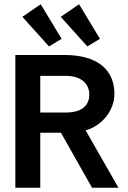

<svg xmlns="http://www.w3.org/2000/svg" viewBox="-20 -881 603 901"><path d="M210 -663 269 -699 171 -861 85 -802ZM390 -663 449 -699 351 -861 265 -802ZM52 0H169V-258H266L412 0H536L382 -269C463 -293 517 -366 517 -440C517 -550 442 -623 282 -623H52ZM169 -353V-525H288C364 -525 399 -486 399 -437C399 -386 364 -353 289 -353Z"/></svg>

Font: Inconsolata SemiExpanded
Style: Bold
Weight: 700
Width: 6
Monospace: yes
Designer: Raph Levien, Cyreal, Brenton Simpson
Foundry: Raph Levien, Cyreal, Google
Version: Version 3.100